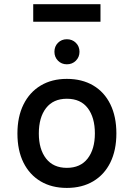

<svg xmlns="http://www.w3.org/2000/svg" viewBox="-20 -910 656 942"><path d="M308 12Q234 12 179.5 -20.2Q125 -52.5 95.2 -112.2Q65.5 -172 65.5 -255Q65.5 -337 95.2 -397.2Q125 -457.5 179.5 -490.2Q234 -523 308 -523Q382.5 -523 437.2 -490.8Q492 -458.5 521.5 -398.2Q551 -338 551 -255.5Q551 -173 521.5 -113Q492 -53 437.2 -20.5Q382.5 12 308 12ZM308 -86.5Q374.5 -86.5 410 -132.2Q445.5 -178 445.5 -255.5Q445.5 -333 410.8 -379.2Q376 -425.5 308 -425.5Q241.5 -425.5 206 -379.8Q170.5 -334 170.5 -255Q170.5 -178 206 -132.2Q241.5 -86.5 308 -86.5ZM308 -594.5Q282 -594.5 264.5 -612.2Q247 -630 247 -656Q247 -682.5 264.5 -700Q282 -717.5 308 -717.5Q334.5 -717.5 352.2 -700Q370 -682.5 370 -656Q370 -630 352.2 -612.2Q334.5 -594.5 308 -594.5ZM143 -803.5V-889.5H473V-803.5Z"/></svg>

Font: Overpass Mono Light SemiBold
Style: Regular
Weight: 600
Monospace: yes
Version: Version 4.000